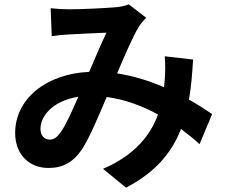

<svg xmlns="http://www.w3.org/2000/svg" viewBox="-20 -795 1040 887"><path d="M214 -757 219 -628C245 -632 280 -635 300 -636C346 -639 432 -642 472 -644C449 -597 420 -529 392 -463C191 -454 50 -336 50 -181C50 -80 116 -19 204 -19C272 -19 320 -47 360 -107C395 -162 437 -262 473 -347C559 -335 639 -305 710 -266C677 -175 607 -80 456 -15L562 72C696 2 772 -86 816 -199C847 -176 876 -153 902 -129L960 -268C931 -288 895 -311 853 -335C863 -391 868 -453 872 -520L741 -535C744 -505 744 -465 741 -426C740 -415 739 -404 738 -392C673 -420 599 -444 521 -456C557 -541 595 -628 621 -671C629 -685 641 -698 655 -713L575 -775C558 -768 532 -762 507 -761C460 -757 354 -752 297 -752C275 -752 241 -754 214 -757ZM167 -200C167 -263 230 -331 342 -348C314 -285 287 -222 261 -185C243 -160 229 -150 209 -150C186 -150 167 -167 167 -200Z"/></svg>

Font: Source Han Sans CN
Style: Bold
Weight: 700
Designer: Ryoko NISHIZUKA 西塚涼子 (kana, bopomofo & ideographs); Paul D. Hunt (Latin, Greek & Cyrillic); Sandoll Communications 산돌커뮤니
Foundry: Adobe
Version: Version 2.001;hotconv 1.0.107;makeotfexe 2.5.65593